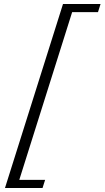

<svg xmlns="http://www.w3.org/2000/svg" viewBox="-20 -804 526 966"><path d="M5 142 297 -784H486L473 -743H343L77 101H207L194 142Z"/></svg>

Font: Baskervville Medium
Style: Italic
Weight: 500
Italic angle: -18°
Version: Version 1.100